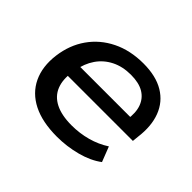

<svg xmlns="http://www.w3.org/2000/svg" viewBox="-116 -679 866 866"><g transform="rotate(45 317.5 -246.0)"><path d="M322 9Q229 9 167.5 -22Q106 -53 78.5 -111Q51 -169 61 -247Q71 -323 111 -380Q151 -437 216 -469Q281 -501 365 -501Q445 -501 496.5 -470Q548 -439 569.5 -382.5Q591 -326 581 -250L578 -220H142L152 -288H513L491 -270Q499 -319 486.5 -353.5Q474 -388 443 -406.5Q412 -425 361 -425Q308 -425 267.5 -404.5Q227 -384 202 -347.5Q177 -311 169 -263L166 -248Q157 -193 172.5 -154Q188 -115 228.5 -94.5Q269 -74 333 -74Q384 -74 431.5 -87Q479 -100 519 -126L547 -54Q506 -23 445.5 -7Q385 9 322 9Z"/></g></svg>

Font: Nunito Sans 10pt SemiExpanded SemiBold
Style: Italic
Weight: 600
Width: 6
Italic angle: -9°
Designer: Vernon Adams
Foundry: Vernon Adams
Version: Version 3.101;gftools[0.9.27]